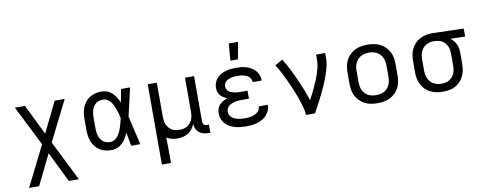

<svg xmlns="http://www.w3.org/2000/svg" viewBox="-75 -1135 4351 1731"><g transform="rotate(-10 2100.0 -270.0)"><path d="M72 215 256 -153 72 -520H164L300 -242L436 -520H528L344 -153L449 57L528 215H436L300 -63L164 215Z M866 8Q838 8 811 2Q784 -4 760 -18.5Q736 -33 718.5 -54.5Q701 -76 690.5 -101.5Q680 -127 676 -154.5Q672 -182 672 -210V-310Q672 -338 676 -365.5Q680 -393 690.5 -418.5Q701 -444 718.5 -465.5Q736 -487 760 -501.5Q784 -516 811 -522Q838 -528 866 -528Q893 -528 918.5 -518Q944 -508 963 -489.5Q982 -471 996.5 -448Q1011 -425 1021 -400Q1027 -430 1032.5 -460Q1038 -490 1043 -520H1126Q1111 -456 1097 -391.5Q1083 -327 1067 -263Q1083 -198 1097.5 -132Q1112 -66 1128 0H1045Q1039 -31 1033.5 -62Q1028 -93 1022 -125Q1012 -99 998 -75.5Q984 -52 964.5 -33Q945 -14 919 -3Q893 8 866 8ZM866 -66Q887 -66 905.5 -77Q924 -88 936.5 -105Q949 -122 958 -141.5Q967 -161 973.5 -181.5Q980 -202 985.5 -222.5Q991 -243 995 -263Q991 -283 985.5 -303Q980 -323 973 -342.5Q966 -362 957.5 -381Q949 -400 936 -416.5Q923 -433 905 -443.5Q887 -454 866 -454Q849 -454 832 -449.5Q815 -445 801.5 -434.5Q788 -424 778.5 -409Q769 -394 764 -378Q759 -362 757 -344.5Q755 -327 755 -310V-210Q755 -193 757 -175.5Q759 -158 764 -142Q769 -126 778.5 -111Q788 -96 801.5 -85.5Q815 -75 832 -70.5Q849 -66 866 -66Z M1288 215V-520H1371V-210Q1371 -192 1373.5 -173.5Q1376 -155 1383 -138Q1390 -121 1402 -106.5Q1414 -92 1429.5 -82.5Q1445 -73 1463.5 -69.5Q1482 -66 1500 -66Q1518 -66 1536.5 -69.5Q1555 -73 1570.5 -82.5Q1586 -92 1598 -106.5Q1610 -121 1617 -138Q1624 -155 1626.5 -173.5Q1629 -192 1629 -210V-520H1712V-104Q1712 -97 1714.5 -89Q1717 -81 1722.5 -75.5Q1728 -70 1735.5 -68Q1743 -66 1751 -66H1768V8H1751Q1728 8 1706 2.5Q1684 -3 1666.5 -17Q1649 -31 1639.5 -52Q1630 -73 1629 -96Q1620 -72 1604 -51.5Q1588 -31 1566.5 -17.5Q1545 -4 1519.5 2Q1494 8 1468 8Q1442 8 1416.5 2Q1391 -4 1369 -19Q1370 13 1370.5 44.5Q1371 76 1371 107V215Z M2097 8Q2072 8 2046 5.5Q2020 3 1995.5 -4Q1971 -11 1948 -23.5Q1925 -36 1907.5 -55Q1890 -74 1881 -99Q1872 -124 1872 -150Q1872 -171 1878.5 -191.5Q1885 -212 1899.5 -227.5Q1914 -243 1933 -254Q1952 -265 1972 -271Q1955 -278 1939 -288Q1923 -298 1911 -312Q1899 -326 1893.5 -344Q1888 -362 1888 -381Q1888 -405 1896.5 -428Q1905 -451 1921 -468.5Q1937 -486 1958 -498Q1979 -510 2002 -516.5Q2025 -523 2049 -525.5Q2073 -528 2097 -528Q2121 -528 2145 -525.5Q2169 -523 2192 -516Q2215 -509 2236 -496.5Q2257 -484 2273 -465.5Q2289 -447 2297.5 -424Q2306 -401 2306 -377V-375H2223V-376Q2223 -389 2217 -402Q2211 -415 2201 -424.5Q2191 -434 2178 -439.5Q2165 -445 2152 -448.5Q2139 -452 2125 -453Q2111 -454 2097 -454Q2084 -454 2070 -453Q2056 -452 2043 -449Q2030 -446 2017 -441Q2004 -436 1993.5 -427Q1983 -418 1977 -405.5Q1971 -393 1971 -380Q1971 -366 1977 -353.5Q1983 -341 1994.5 -332.5Q2006 -324 2019 -319.5Q2032 -315 2045.5 -312Q2059 -309 2072.5 -308Q2086 -307 2100 -307H2164V-234H2100Q2084 -234 2068.5 -233Q2053 -232 2038 -228.5Q2023 -225 2008.5 -219.5Q1994 -214 1981.5 -204.5Q1969 -195 1962 -180.5Q1955 -166 1955 -151Q1955 -135 1961.5 -121Q1968 -107 1980 -97Q1992 -87 2006.5 -81Q2021 -75 2036 -71.5Q2051 -68 2066.5 -67Q2082 -66 2097 -66Q2113 -66 2128 -67Q2143 -68 2158 -71.5Q2173 -75 2187 -81Q2201 -87 2213 -97Q2225 -107 2232 -121Q2239 -135 2239 -150H2322V-149Q2322 -124 2312.5 -99.5Q2303 -75 2285.5 -56Q2268 -37 2245.5 -24.5Q2223 -12 2198.5 -4.5Q2174 3 2148.5 5.5Q2123 8 2097 8ZM2059 -600 2071 -755H2156L2128 -600Z M2645 0Q2645 -27 2638.5 -52.5Q2632 -78 2624.5 -103.5Q2617 -129 2608 -154Q2599 -179 2589.5 -203.5Q2580 -228 2569.5 -252.5Q2559 -277 2548 -301.5Q2537 -326 2526 -349.5Q2515 -373 2503 -397Q2491 -421 2478 -444Q2465 -467 2451 -489L2521 -528Q2550 -481 2575.5 -431.5Q2601 -382 2624 -331Q2647 -280 2667.5 -228.5Q2688 -177 2704 -124Q2719 -151 2732.5 -178.5Q2746 -206 2759 -234Q2772 -262 2784 -290.5Q2796 -319 2805.5 -348Q2815 -377 2822 -407Q2829 -437 2829 -468V-520H2912V-468Q2912 -436 2905 -405Q2898 -374 2888.5 -344Q2879 -314 2867.5 -284.5Q2856 -255 2843 -226Q2830 -197 2816 -168.5Q2802 -140 2787.5 -111.5Q2773 -83 2758 -55.5Q2743 -28 2728 0Z M3300 8Q3271 8 3241.5 3Q3212 -2 3186 -15Q3160 -28 3138.5 -49Q3117 -70 3103.5 -96Q3090 -122 3085 -151.5Q3080 -181 3080 -210V-310Q3080 -339 3085 -368.5Q3090 -398 3103.5 -424Q3117 -450 3138.5 -471Q3160 -492 3186 -505Q3212 -518 3241.5 -523Q3271 -528 3300 -528Q3329 -528 3358.5 -523Q3388 -518 3414 -505Q3440 -492 3461.5 -471Q3483 -450 3496.5 -424Q3510 -398 3515 -368.5Q3520 -339 3520 -310V-210Q3520 -181 3515 -151.5Q3510 -122 3496.5 -96Q3483 -70 3461.5 -49Q3440 -28 3414 -15Q3388 -2 3358.5 3Q3329 8 3300 8ZM3300 -66Q3319 -66 3337.5 -69.5Q3356 -73 3373 -82Q3390 -91 3402.5 -105Q3415 -119 3423 -136.5Q3431 -154 3434 -172.5Q3437 -191 3437 -210V-310Q3437 -329 3434 -347.5Q3431 -366 3423 -383.5Q3415 -401 3402.5 -415Q3390 -429 3373 -438Q3356 -447 3337.5 -451Q3319 -455 3300 -455Q3281 -455 3262.5 -451Q3244 -447 3227 -438Q3210 -429 3197.5 -415Q3185 -401 3177 -383.5Q3169 -366 3166 -347.5Q3163 -329 3163 -310V-210Q3163 -191 3166 -172.5Q3169 -154 3177 -136.5Q3185 -119 3197.5 -105Q3210 -91 3227 -82Q3244 -73 3262.5 -69.5Q3281 -66 3300 -66Z M3899 8Q3870 8 3841 3Q3812 -2 3785.5 -15Q3759 -28 3738 -49Q3717 -70 3703.5 -96.5Q3690 -123 3685 -152Q3680 -181 3680 -210V-310Q3680 -338 3684.5 -366Q3689 -394 3701.5 -419.5Q3714 -445 3733 -466Q3752 -487 3777 -500.5Q3802 -514 3829 -521Q3856 -528 3885 -528H3900L4181 -520V-447L4046 -450Q4062 -439 4075 -423Q4088 -407 4097 -388.5Q4106 -370 4109 -350Q4112 -330 4112 -310V-210Q4112 -181 4107 -152.5Q4102 -124 4089.5 -98Q4077 -72 4057 -50.5Q4037 -29 4011.5 -15.5Q3986 -2 3957 3Q3928 8 3899 8ZM3899 -65Q3917 -65 3935.5 -69Q3954 -73 3970 -82.5Q3986 -92 3998 -106.5Q4010 -121 4017 -138Q4024 -155 4026.5 -173.5Q4029 -192 4029 -210V-310Q4029 -327 4027 -344.5Q4025 -362 4018.5 -378.5Q4012 -395 4001.5 -409Q3991 -423 3976.5 -433Q3962 -443 3945 -448Q3928 -453 3911 -454L3900 -455H3891Q3873 -455 3855 -450Q3837 -445 3821.5 -435.5Q3806 -426 3794.5 -412Q3783 -398 3775.5 -381Q3768 -364 3765.5 -346Q3763 -328 3763 -310V-210Q3763 -191 3766 -172.5Q3769 -154 3776.5 -137Q3784 -120 3797 -105.5Q3810 -91 3826.5 -82Q3843 -73 3861.5 -69Q3880 -65 3899 -65Z"/></g></svg>

Font: Iosevka Aile
Style: Regular
Weight: 400
Designer: Belleve Invis
Foundry: Belleve Invis
Version: Version 28.0.1; ttfautohint (v1.8.4)